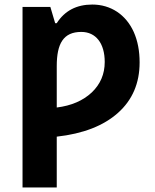

<svg xmlns="http://www.w3.org/2000/svg" viewBox="-20 -576 673 836"><path d="M227.1 19C341.8 6.3 430.7 -28.3 493.7 -84.5C556.6 -140.6 587.9 -213.9 587.9 -304.2C587.9 -354 579.6 -397.9 562.5 -436.5C528.3 -512.7 461.9 -556.2 381.8 -556.2C313.5 -556.2 261.7 -529.3 227.1 -475.1H220.2L199.2 -545.9H78.1V240.2H227.1ZM334 -437C397.9 -437 436 -386.7 436 -306.2C436 -253.4 417 -209 379.4 -173.3C341.3 -137.7 290.5 -115.7 227.1 -107.9V-288.1C227.1 -386.2 255.9 -437 334 -437Z"/></svg>

Font: Noto Reveo Sans
Style: Bold
Weight: 700
Designer: Monotype Design team
Foundry: Monotype Imaging Inc.
Version: Version 1.04